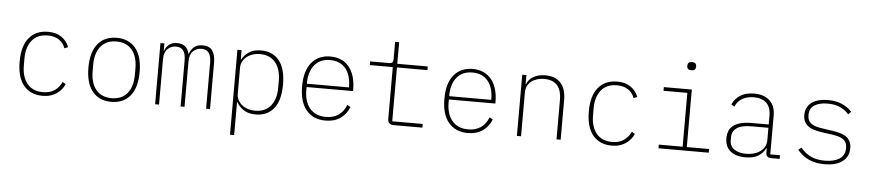

<svg xmlns="http://www.w3.org/2000/svg" viewBox="-49 -1080 7298 1613"><g transform="rotate(5 3600.0 -273.0)"><path d="M321 12Q218 12 161 -57Q104 -126 104 -258Q104 -390 161 -459Q218 -528 321 -528Q390 -528 435 -496.5Q480 -465 499 -414L469 -402Q452 -448 414 -472.5Q376 -497 321 -497Q234 -497 188 -440.5Q142 -384 142 -287V-229Q142 -132 188 -75.5Q234 -19 321 -19Q380 -19 419 -46Q458 -73 479 -119L506 -103Q496 -79 479 -58.5Q462 -38 439 -22Q416 -6 386.5 3Q357 12 321 12Z M900 12Q798 12 741 -57Q684 -126 684 -258Q684 -390 741 -459Q798 -528 900 -528Q1002 -528 1059 -459Q1116 -390 1116 -258Q1116 -126 1059 -57Q1002 12 900 12ZM900 -19Q985 -19 1031.5 -75Q1078 -131 1078 -231V-285Q1078 -385 1031.5 -441Q985 -497 900 -497Q815 -497 768.5 -441Q722 -385 722 -285V-231Q722 -131 768.5 -75Q815 -19 900 -19Z M1269 0V-516H1302V-455H1305Q1317 -487 1341.5 -507.5Q1366 -528 1410 -528Q1453 -528 1478 -506.5Q1503 -485 1511 -446H1513Q1525 -481 1551.5 -504.5Q1578 -528 1625 -528Q1681 -528 1706.5 -492.5Q1732 -457 1732 -390V0H1699V-385Q1699 -445 1678.5 -471.5Q1658 -498 1616 -498Q1575 -498 1546 -469.5Q1517 -441 1517 -383V0H1484V-385Q1484 -445 1463.5 -471.5Q1443 -498 1401 -498Q1361 -498 1331.5 -469.5Q1302 -441 1302 -383V0Z M1918 -516H1953V-437H1956Q1974 -473 2014 -500.5Q2054 -528 2117 -528Q2215 -528 2270 -460Q2325 -392 2325 -258Q2325 -124 2270 -56Q2215 12 2117 12Q2054 12 2014 -15.5Q1974 -43 1956 -79H1953V200H1918ZM2109 -19Q2195 -19 2241 -75.5Q2287 -132 2287 -229V-287Q2287 -384 2241 -440.5Q2195 -497 2109 -497Q2078 -497 2050 -488Q2022 -479 2000.5 -462Q1979 -445 1966 -421Q1953 -397 1953 -368V-148Q1953 -119 1966 -95Q1979 -71 2000.5 -54Q2022 -37 2050 -28Q2078 -19 2109 -19Z M2707 12Q2603 12 2544.5 -57Q2486 -126 2486 -258Q2486 -390 2544 -459Q2602 -528 2702 -528Q2754 -528 2794 -509.5Q2834 -491 2861 -457Q2888 -423 2902 -375Q2916 -327 2916 -269V-255H2524V-229Q2524 -132 2571.5 -75.5Q2619 -19 2707 -19Q2769 -19 2812 -48Q2855 -77 2878 -135L2906 -120Q2883 -60 2832.5 -24Q2782 12 2707 12ZM2702 -498Q2617 -498 2570.5 -441Q2524 -384 2524 -287V-283H2879V-288Q2879 -385 2833 -441.5Q2787 -498 2702 -498Z M3280 0Q3231 0 3231 -50V-485H3037V-516H3198Q3232 -516 3232 -549V-698H3266V-516H3523V-485H3266V-31H3523V0Z M3907 12Q3803 12 3744.5 -57Q3686 -126 3686 -258Q3686 -390 3744 -459Q3802 -528 3902 -528Q3954 -528 3994 -509.5Q4034 -491 4061 -457Q4088 -423 4102 -375Q4116 -327 4116 -269V-255H3724V-229Q3724 -132 3771.5 -75.5Q3819 -19 3907 -19Q3969 -19 4012 -48Q4055 -77 4078 -135L4106 -120Q4083 -60 4032.5 -24Q3982 12 3907 12ZM3902 -498Q3817 -498 3770.5 -441Q3724 -384 3724 -287V-283H4079V-288Q4079 -385 4033 -441.5Q3987 -498 3902 -498Z M4320 0V-516H4355V-440H4358Q4365 -457 4377.5 -473Q4390 -489 4409 -501Q4428 -513 4454 -520.5Q4480 -528 4514 -528Q4599 -528 4644 -478.5Q4689 -429 4689 -335V0H4654V-329Q4654 -417 4616 -457Q4578 -497 4506 -497Q4477 -497 4449.5 -489Q4422 -481 4401 -465Q4380 -449 4367.5 -425Q4355 -401 4355 -369V0Z M5121 12Q5018 12 4961 -57Q4904 -126 4904 -258Q4904 -390 4961 -459Q5018 -528 5121 -528Q5190 -528 5235 -496.5Q5280 -465 5299 -414L5269 -402Q5252 -448 5214 -472.5Q5176 -497 5121 -497Q5034 -497 4988 -440.5Q4942 -384 4942 -287V-229Q4942 -132 4988 -75.5Q5034 -19 5121 -19Q5180 -19 5219 -46Q5258 -73 5279 -119L5306 -103Q5296 -79 5279 -58.5Q5262 -38 5239 -22Q5216 -6 5186.5 3Q5157 12 5121 12Z M5732 -677Q5712 -677 5703.5 -685.5Q5695 -694 5695 -707V-716Q5695 -729 5703.5 -737.5Q5712 -746 5732 -746Q5752 -746 5760.5 -737.5Q5769 -729 5769 -716V-707Q5769 -694 5760.5 -685.5Q5752 -677 5732 -677ZM5514 -31H5715V-485H5514V-516H5750V-31H5938V0H5514Z M6464 0Q6441 0 6431 -11Q6421 -22 6420 -42V-79H6416Q6398 -41 6358 -14.5Q6318 12 6248 12Q6165 12 6120 -26Q6075 -64 6075 -134Q6075 -166 6085 -193Q6095 -220 6119 -239.5Q6143 -259 6182 -269.5Q6221 -280 6278 -280H6419V-354Q6419 -427 6380.5 -462Q6342 -497 6275 -497Q6221 -497 6180 -474.5Q6139 -452 6118 -404L6092 -421Q6113 -469 6158.5 -498.5Q6204 -528 6276 -528Q6360 -528 6407 -483.5Q6454 -439 6454 -358V-31H6536V0ZM6251 -18Q6285 -18 6315.5 -26.5Q6346 -35 6369 -51.5Q6392 -68 6405.5 -92Q6419 -116 6419 -148V-252H6279Q6190 -252 6151.5 -223.5Q6113 -195 6113 -149V-119Q6113 -70 6151 -44Q6189 -18 6251 -18Z M6915 12Q6840 12 6783.5 -13.5Q6727 -39 6685 -90L6710 -111Q6749 -63 6798.5 -40.5Q6848 -18 6915 -18Q6991 -18 7037.5 -47.5Q7084 -77 7084 -139Q7084 -166 7075 -184Q7066 -202 7049 -213.5Q7032 -225 7008 -231.5Q6984 -238 6955 -242L6875 -253Q6842 -258 6812 -265.5Q6782 -273 6759.5 -288Q6737 -303 6723.5 -326.5Q6710 -350 6710 -386Q6710 -424 6725 -451Q6740 -478 6765.5 -495Q6791 -512 6825.5 -520Q6860 -528 6899 -528Q6936 -528 6966.5 -521.5Q6997 -515 7021.5 -503.5Q7046 -492 7065.5 -477.5Q7085 -463 7100 -447L7076 -423Q7064 -437 7048 -450.5Q7032 -464 7010.5 -474.5Q6989 -485 6961.5 -491.5Q6934 -498 6898 -498Q6828 -498 6786.5 -471.5Q6745 -445 6745 -388Q6745 -361 6754 -343.5Q6763 -326 6780 -314.5Q6797 -303 6821 -296.5Q6845 -290 6874 -286L6955 -274Q6988 -269 7017.5 -261.5Q7047 -254 7069.5 -239.5Q7092 -225 7105.5 -201Q7119 -177 7119 -141Q7119 -102 7103.5 -73Q7088 -44 7061 -25.5Q7034 -7 6996.5 2.5Q6959 12 6915 12Z"/></g></svg>

Font: IBM Plex Mono ExtraLight
Style: Regular
Weight: 200
Monospace: yes
Designer: Mike Abbink, Paul van der Laan, Pieter van Rosmalen
Foundry: Bold Monday
Version: Version 2.3